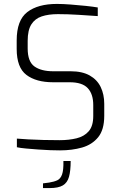

<svg xmlns="http://www.w3.org/2000/svg" viewBox="-20 -760 615 978"><path d="M286 6Q265 6 235.5 5Q206 4 173.5 1.5Q141 -1 112.5 -3.5Q84 -6 66 -10V-54Q89 -52 124.5 -50Q160 -48 201.5 -47Q243 -46 284 -46Q331 -46 370 -55.5Q409 -65 432 -91.5Q455 -118 455 -169V-225Q455 -281 427 -311Q399 -341 335 -341H250Q164 -341 114.5 -378.5Q65 -416 65 -511V-554Q65 -657 119 -698.5Q173 -740 270 -740Q300 -740 339.5 -737Q379 -734 417 -730Q455 -726 478 -722V-678Q435 -681 380 -684.5Q325 -688 275 -688Q227 -688 192.5 -676.5Q158 -665 139.5 -635.5Q121 -606 121 -552V-513Q121 -446 155.5 -421.5Q190 -397 251 -397H340Q399 -397 437 -375.5Q475 -354 493 -316.5Q511 -279 511 -231V-170Q511 -99 480 -61Q449 -23 398 -8.5Q347 6 286 6ZM199 198V174L230 170Q255 166 271.5 158.5Q288 151 296 129Q304 107 303 60H340Q340 110 331.5 140.5Q323 171 300 184.5Q277 198 233 198Z"/></svg>

Font: Exo Thin Light
Style: Regular
Weight: 300
Version: Version 2.000